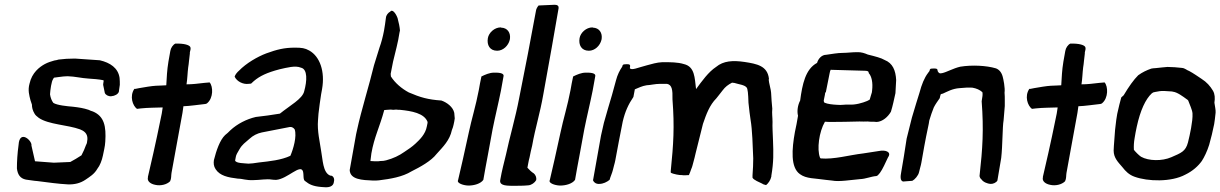

<svg xmlns="http://www.w3.org/2000/svg" viewBox="-20 -767 5123 806"><path d="M58 -159C53 -122 51 -90 51 -60C54 -35 64 -18 89 -13C99 -12 127 -7 136 -7C183 -1 225 5 265 7C293 8 317 2 338 -12C357 -25 376 -36 389 -59C399 -71 408 -94 412 -114C415 -131 421 -151 422 -173C426 -236 418 -279 370 -299C364 -301 357 -303 352 -306C331 -313 312 -316 286 -319C262 -321 220 -325 204 -335C197 -344 192 -357 190 -371C191 -389 196 -426 203 -435C204 -438 206 -440 207 -441C218 -443 233 -444 246 -446C252 -446 258 -447 264 -447C296 -446 320 -439 353 -437C370 -436 397 -434 415 -430C415 -429 414 -428 415 -426L414 -420C414 -418 413 -415 413 -411L420 -377C423 -369 434 -362 447 -363C462 -364 476 -372 479 -382C479 -384 480 -387 480 -390L483 -411C483 -421 483 -430 482 -440C476 -482 442 -504 399 -514L297 -521H289C269 -521 249 -520 226 -517C221 -515 214 -514 208 -513C194 -509 181 -505 168 -498C146 -486 114 -462 104 -416C96 -388 103 -366 108 -346L114 -328C114 -316 117 -303 125 -290C128 -284 135 -278 143 -272C184 -244 264 -243 316 -224C331 -218 348 -208 347 -183L345 -168C345 -166 343 -162 341 -158C333 -137 333 -137 322 -115C306 -104 291 -96 275 -87L206 -84L127 -90L112 -156C116 -176 62 -225 58 -159Z M544 -394C523 -363 537 -323 555 -310L572 -312C600 -315 634 -315 663 -316L659 -290C629 -142 615 -87 601 -25V-22C597 -7 611 5 632 9C654 14 680 8 694 -6C700 -18 698 -30 700 -41C712 -110 724 -170 746 -293L750 -321C778 -322 810 -327 838 -330C841 -330 847 -331 850 -334C876 -356 875 -404 860 -421C860 -421 839 -419 837 -419C811 -416 789 -413 763 -413C767 -439 767 -460 770 -484C773 -500 774 -523 777 -542V-547C778 -555 783 -563 778 -571C773 -578 754 -585 716 -584C706 -579 697 -566 695 -553L687 -508C681 -472 680 -442 678 -409C666 -408 652 -408 634 -407C616 -406 587 -401 564 -397L549 -394Z M878 -95C876 -82 877 -69 885 -57C903 -29 937 -22 979 -17C1000 -17 1012 -9 1047 -11C1070 -11 1099 -17 1122 -13C1128 -12 1134 -12 1140 -12C1187 -16 1242 -81 1252 -47C1256 -32 1251 -11 1262 -6C1278 7 1294 15 1329 18C1333 18 1339 19 1345 19C1362 20 1378 15 1381 0C1385 -14 1382 -24 1373 -29L1366 -30C1335 -42 1335 -98 1328 -134C1323 -170 1311 -217 1315 -263L1317 -290C1319 -312 1325 -350 1328 -371L1332 -393C1345 -467 1323 -530 1278 -555C1260 -565 1247 -567 1218 -567C1173 -567 1142 -559 1098 -543C1061 -529 1014 -502 983 -470C977 -465 967 -454 965 -445C975 -424 1002 -412 1023 -415L1034 -416C1039 -420 1042 -424 1046 -427C1071 -448 1100 -462 1153 -476C1184 -483 1220 -493 1243 -483C1272 -477 1269 -427 1257 -384C1250 -352 1197 -324 1155 -290C1120 -284 1088 -280 1054 -276C1015 -267 976 -247 947 -220C940 -212 932 -206 925 -200C903 -179 888 -135 878 -95ZM967 -93 970 -109C971 -117 978 -128 985 -140C997 -161 1009 -168 1027 -184C1042 -198 1060 -207 1079 -211C1119 -219 1160 -227 1197 -234C1204 -235 1212 -231 1217 -224C1227 -194 1211 -141 1199 -113C1161 -95 1112 -90 1067 -85C1048 -82 1033 -80 1023 -80C1005 -82 971 -81 967 -93Z M1448 -53C1450 -13 1500 -11 1547 -9C1555 -9 1563 -9 1571 -10C1619 -16 1669 -24 1708 -48C1744 -66 1790 -91 1813 -121C1840 -151 1868 -178 1877 -221C1880 -229 1883 -236 1884 -243C1886 -252 1888 -261 1889 -270C1889 -274 1888 -277 1888 -281L1887 -293C1882 -318 1856 -337 1833 -345C1776 -349 1745 -358 1696 -379C1666 -395 1638 -419 1621 -446C1621 -449 1620 -453 1620 -457C1622 -471 1627 -489 1630 -508C1640 -551 1651 -588 1657 -630L1659 -639C1658 -653 1654 -673 1649 -691C1641 -713 1626 -730 1618 -718C1610 -714 1601 -704 1600 -692C1598 -674 1595 -656 1592 -638C1587 -612 1581 -589 1573 -567C1566 -544 1558 -519 1550 -493C1531 -413 1496 -302 1479 -222L1475 -204ZM1539 -123C1551 -192 1574 -234 1593 -305C1597 -306 1612 -306 1620 -307L1631 -306C1635 -306 1639 -307 1643 -307C1648 -306 1654 -306 1659 -306C1708 -301 1761 -292 1775 -255C1775 -254 1774 -253 1775 -252L1772 -237C1766 -203 1741 -180 1724 -164C1710 -151 1694 -140 1677 -129C1656 -114 1631 -102 1601 -94C1595 -92 1585 -91 1576 -91C1573 -91 1571 -90 1568 -90C1556 -90 1545 -90 1535 -91C1536 -100 1537 -110 1539 -123Z M1902 -8C1900 1 1921 11 1946 12C1971 12 1998 4 2009 -12C2020 -77 2035 -150 2048 -225C2059 -280 2072 -332 2083 -387L2094 -448C2095 -456 2087 -463 2053 -462C2036 -462 2017 -454 2001 -446C1997 -427 1993 -408 1990 -389C1978 -325 1959 -264 1948 -211C1930 -127 1915 -62 1903 -11ZM2028 -607C2023 -578 2036 -554 2067 -554C2092 -554 2114 -575 2120 -600L2121 -607C2123 -629 2111 -650 2084 -651C2083 -651 2083 -652 2082 -652C2056 -652 2032 -630 2028 -607Z M2081 -17C2073 10 2096 13 2134 13C2155 13 2177 13 2198 11C2211 10 2225 0 2231 -11C2233 -22 2228 -33 2221 -39C2211 -45 2202 -54 2194 -63L2198 -84C2199 -91 2201 -98 2203 -106C2206 -123 2210 -139 2214 -156C2227 -230 2247 -291 2261 -372C2286 -507 2309 -641 2325 -733C2326 -741 2321 -747 2309 -747C2300 -747 2282 -746 2241 -744C2236 -738 2231 -730 2230 -722C2209 -607 2184 -477 2159 -353C2145 -278 2118 -185 2104 -118C2096 -85 2086 -47 2081 -17Z M2287 -8C2285 1 2306 11 2331 12C2356 12 2383 4 2394 -12C2405 -77 2420 -150 2433 -225C2444 -280 2457 -332 2468 -387L2479 -448C2480 -456 2472 -463 2438 -462C2421 -462 2402 -454 2386 -446C2382 -427 2378 -408 2375 -389C2363 -325 2344 -264 2333 -211C2315 -127 2300 -62 2288 -11ZM2413 -607C2408 -578 2421 -554 2452 -554C2477 -554 2499 -575 2505 -600L2506 -607C2508 -629 2496 -650 2469 -651C2468 -651 2468 -652 2467 -652C2441 -652 2417 -630 2413 -607Z M2470 -9C2473 -1 2483 6 2496 5C2512 5 2528 -3 2539 -12C2542 -24 2550 -41 2553 -54C2554 -61 2561 -82 2563 -94C2577 -167 2578 -177 2594 -256C2604 -299 2618 -329 2639 -360L2645 -392C2660 -398 2675 -406 2694 -409C2713 -410 2730 -415 2751 -415H2780C2801 -411 2804 -390 2803 -350C2812 -234 2807 -161 2796 -52C2795 -48 2796 -45 2796 -42C2806 -36 2835 -31 2842 -32C2851 -30 2863 -32 2872 -32C2875 -39 2880 -51 2882 -58C2884 -61 2889 -78 2891 -87C2894 -100 2898 -111 2900 -123C2910 -166 2916 -184 2931 -247C2945 -288 2959 -326 2987 -354C2995 -365 3003 -373 3013 -387C3025 -403 3036 -411 3053 -420C3056 -420 3059 -419 3061 -419C3062 -419 3064 -419 3066 -418C3081 -413 3105 -411 3114 -400C3119 -395 3121 -373 3122 -336C3125 -307 3128 -282 3131 -263C3138 -223 3140 -153 3142 -102C3142 -81 3141 -56 3139 -31V-21C3144 -11 3168 -2 3180 4C3183 7 3189 8 3196 10C3205 3 3215 -11 3218 -26V-29C3228 -88 3227 -125 3225 -177C3224 -203 3222 -239 3223 -255C3223 -275 3220 -290 3222 -311C3220 -331 3218 -355 3217 -378C3217 -388 3207 -423 3207 -432L3208 -436C3202 -491 3157 -499 3105 -507C3057 -514 3017 -512 2986 -486C2954 -465 2927 -427 2902 -393C2896 -441 2897 -487 2851 -498C2825 -506 2795 -506 2761 -506C2737 -505 2715 -498 2696 -493C2657 -483 2631 -470 2624 -481L2625 -487C2627 -499 2617 -498 2602 -497C2597 -497 2593 -495 2592 -487C2581 -471 2572 -453 2566 -430L2549 -368L2533 -314L2515 -251L2503 -198L2470 -13C2469 -12 2469 -10 2470 -9Z M3339 -345C3329 -326 3325 -301 3330 -281C3326 -257 3322 -235 3317 -213C3304 -141 3298 -64 3338 -36C3365 -16 3401 -19 3446 -12L3473 -9C3502 -3 3553 -12 3590 -15C3615 -16 3635 -26 3659 -28C3667 -29 3680 -48 3691 -71C3700 -89 3708 -108 3710 -110C3721 -129 3698 -139 3669 -133C3652 -130 3631 -127 3604 -123C3544 -116 3481 -97 3425 -102C3423 -103 3423 -105 3422 -106C3409 -141 3418 -213 3443 -256C3449 -256 3455 -255 3463 -255C3491 -255 3560 -256 3588 -257C3600 -257 3611 -256 3622 -257C3629 -256 3636 -256 3642 -256C3646 -256 3652 -256 3660 -255C3685 -256 3708 -277 3720 -298C3728 -324 3733 -349 3739 -376C3740 -395 3741 -413 3742 -431C3740 -472 3727 -502 3694 -515C3679 -524 3655 -530 3623 -538C3611 -543 3596 -549 3577 -548C3558 -548 3535 -545 3519 -545C3495 -545 3471 -540 3448 -537C3430 -537 3415 -521 3410 -503C3361 -477 3348 -413 3339 -345ZM3438 -345C3439 -353 3443 -366 3444 -377C3446 -380 3446 -379 3447 -381L3463 -461C3464 -466 3465 -470 3467 -474L3609 -470C3622 -470 3627 -468 3627 -460C3639 -447 3645 -420 3641 -387L3640 -379C3638 -375 3636 -364 3631 -349C3629 -347 3623 -345 3620 -343C3601 -335 3570 -326 3545 -328C3527 -329 3514 -325 3494 -327C3475 -328 3455 -330 3441 -336C3439 -338 3438 -341 3438 -345Z M3786 -185C3782 -159 3778 -134 3774 -108L3763 -43C3760 -28 3758 -8 3771 -5L3810 -8C3820 -13 3835 -30 3838 -44C3839 -51 3846 -72 3848 -85L3860 -153C3864 -178 3870 -203 3879 -248L3881 -261C3887 -281 3893 -299 3900 -316C3907 -330 3916 -342 3925 -355C3926 -359 3927 -366 3929 -371C3930 -372 3933 -373 3938 -374C3956 -382 3978 -395 4008 -397C4027 -399 4046 -400 4062 -399C4079 -396 4093 -390 4104 -380C4106 -372 4104 -359 4101 -342C4110 -221 4105 -145 4092 -28C4093 -22 4096 -17 4100 -14C4108 -2 4126 4 4137 5C4148 6 4162 0 4167 -9L4183 -104C4189 -156 4188 -234 4193 -262L4198 -322V-347C4198 -357 4198 -368 4197 -378C4200 -397 4192 -436 4189 -446C4184 -464 4174 -475 4161 -480C4121 -492 4060 -495 4011 -487C3981 -480 3954 -464 3935 -460C3924 -457 3920 -461 3916 -469C3917 -481 3906 -480 3891 -479C3886 -479 3883 -477 3882 -469C3880 -466 3878 -464 3876 -461C3860 -440 3849 -412 3840 -378L3826 -333L3808 -273C3801 -244 3793 -214 3786 -185Z M4301 -394C4280 -363 4294 -323 4312 -310L4329 -312C4357 -315 4391 -315 4420 -316L4416 -290C4386 -142 4372 -87 4358 -25V-22C4354 -7 4368 5 4389 9C4411 14 4437 8 4451 -6C4457 -18 4455 -30 4457 -41C4469 -110 4481 -170 4503 -293L4507 -321C4535 -322 4567 -327 4595 -330C4598 -330 4604 -331 4607 -334C4633 -356 4632 -404 4617 -421C4617 -421 4596 -419 4594 -419C4568 -416 4546 -413 4520 -413C4524 -439 4524 -460 4527 -484C4530 -500 4531 -523 4534 -542V-547C4535 -555 4540 -563 4535 -571C4530 -578 4511 -585 4473 -584C4463 -579 4454 -566 4452 -553L4444 -508C4438 -472 4437 -442 4435 -409C4423 -408 4409 -408 4391 -407C4373 -406 4344 -401 4321 -397L4306 -394Z M4670 -289C4667 -273 4665 -257 4663 -239L4661 -222L4656 -155C4656 -148 4655 -142 4655 -135C4655 -104 4674 -86 4692 -65C4705 -48 4720 -33 4743 -25C4798 -5 4897 -2 4956 -34C4987 -49 5010 -70 5025 -91C5035 -106 5048 -133 5056 -159C5064 -187 5071 -216 5077 -246C5079 -258 5081 -274 5083 -294C5084 -305 5080 -321 5078 -336C5081 -355 5080 -372 5072 -386C5060 -406 5046 -422 5024 -436C5012 -444 4989 -460 4972 -469C4962 -472 4955 -481 4941 -482C4923 -484 4900 -486 4881 -486C4864 -484 4853 -484 4831 -481C4825 -481 4818 -480 4813 -479C4793 -472 4776 -464 4758 -451C4739 -432 4719 -404 4697 -367L4687 -358C4682 -340 4676 -317 4670 -289ZM4743 -187C4746 -203 4748 -219 4752 -235C4767 -304 4789 -351 4815 -375C4817 -376 4819 -378 4821 -379C4825 -380 4833 -382 4841 -383C4858 -387 4881 -384 4900 -383C4902 -383 4902 -382 4904 -382C4922 -380 4946 -362 4961 -351C4965 -349 4966 -347 4968 -345C4974 -328 4985 -306 4986 -291C4987 -273 4984 -252 4980 -229C4976 -208 4972 -188 4967 -169C4957 -131 4938 -125 4897 -107C4858 -90 4802 -91 4770 -109C4761 -115 4747 -129 4740 -138C4739 -154 4740 -170 4743 -187Z"/></svg>

Font: Vapor
Style: Obl
Weight: 400
Foundry: Cannot Into Space Fonts
Version: Version 0.179